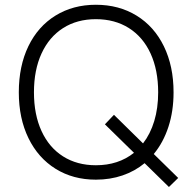

<svg xmlns="http://www.w3.org/2000/svg" viewBox="-20 -726 800 786"><path d="M57 -348Q57 -455.5 96.2 -536.8Q135.5 -618 207.2 -662.2Q279 -706.5 372.5 -706.5Q467 -706.5 539.2 -662Q611.5 -617.5 651 -536.2Q690.5 -455 690.5 -348Q690.5 -271 669.5 -206.8Q648.5 -142.5 609.5 -95.5L709.5 2.5L671.5 39.5L572 -58Q532 -25 481.5 -7.8Q431 9.5 372.5 9.5Q279 9.5 207.5 -35Q136 -79.5 96.5 -160.5Q57 -241.5 57 -348ZM372.5 -49.5Q464.5 -49.5 528.5 -100.5L409.5 -217L446.5 -256L565.5 -139Q595.5 -177.5 611.5 -230.5Q627.5 -283.5 627.5 -348Q627.5 -439 596.5 -506.8Q565.5 -574.5 507.8 -611Q450 -647.5 372.5 -647.5Q295.5 -647.5 238.2 -611Q181 -574.5 150 -507Q119 -439.5 119 -348Q119 -257 150 -189.5Q181 -122 238.2 -85.8Q295.5 -49.5 372.5 -49.5Z"/></svg>

Font: HK Grotesk Light
Style: Regular
Weight: 300
Designer: Alfredo Marco Pradil
Foundry: Hanken Design Co.
Version: Version 3.001